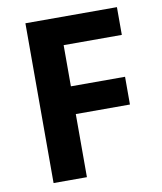

<svg xmlns="http://www.w3.org/2000/svg" viewBox="-81 -779 711 845"><g transform="rotate(-10 274.5 -357.0)"><path d="M239 0H90V-714H499V-590H239V-406H481V-282H239Z"/></g></svg>

Font: Noto Sans Thaana
Style: Bold
Weight: 700
Designer: David Williams
Foundry: Google Inc.
Version: Version 3.001; ttfautohint (v1.8.4.7-5d5b)